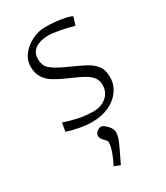

<svg xmlns="http://www.w3.org/2000/svg" viewBox="-176 -536 736 851"><g transform="rotate(-30 192.0 -110.0)"><path d="M171 10Q140 10 104.5 3Q69 -4 45 -12L53 -55Q93 -42 126.5 -35Q160 -28 203 -28Q238 -28 265 -50Q292 -72 292 -111Q292 -134 279.5 -149.5Q267 -165 248.5 -176Q230 -187 211 -195L149 -223Q130 -232 108.5 -245Q87 -258 71.5 -280.5Q56 -303 56 -338Q56 -372 77.5 -399.5Q99 -427 132 -443Q165 -459 199 -459Q242 -459 280.5 -452.5Q319 -446 332 -438L319 -397Q282 -407 247.5 -413.5Q213 -420 191 -420Q152 -420 126.5 -403Q101 -386 101 -352Q101 -318 121 -300.5Q141 -283 181 -264L229 -242Q253 -231 278 -218Q303 -205 320.5 -183Q338 -161 338 -124Q338 -85 316 -54.5Q294 -24 256.5 -7Q219 10 171 10ZM161 76Q161 68 166 61.5Q171 55 178.5 51Q186 47 193 47Q200 47 211 55.5Q222 64 230.5 76.5Q239 89 239 103Q239 122 226 151Q213 180 184 239L154 227Q170 195 177.5 174.5Q185 154 187 141.5Q189 129 189 123Q189 118 182 111Q175 104 168 95Q161 86 161 76Z"/></g></svg>

Font: Ancizar Sans Thin
Style: Regular
Weight: 100
Designer: Cesar Puertas, Viviana Monsalve, Julian Moncada, Julian Prieto, Jose Castro, Mariel Hernandez, Felipe Aragon, Sara Alarc
Version: Version 8.100